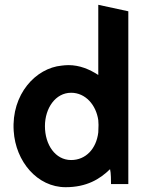

<svg xmlns="http://www.w3.org/2000/svg" viewBox="-20 -766 601 799"><path d="M253 13C340 13 395 -20 438 -62C442 -47 442 -12 442 0H514V-719L389 -746V-454C352 -478 311 -495 265 -495C255 -495 245 -494 237 -493C129 -483 27 -374 37 -221C45 -94 135 13 253 13ZM276 -380C336 -380 380 -329 389 -266C389 -259 390 -252 390 -246C390 -235 389 -225 389 -215C381 -147 337 -100 276 -100C210 -100 167 -164 167 -241C167 -316 211 -380 276 -380Z"/></svg>

Font: Bluebird
Style: Nrw
Weight: 400
Designer: Jasper
Foundry: Cannot Into Space Fonts
Version: Version 0.98